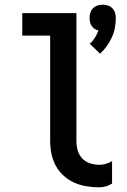

<svg xmlns="http://www.w3.org/2000/svg" viewBox="-20 -791 540 819"><path d="M407 -562 363 -604Q376 -616 385 -630.5Q394 -645 400 -661Q391 -663 383.5 -668Q376 -673 371 -680.5Q366 -688 364 -697Q362 -706 362 -715Q362 -726 365.5 -737Q369 -748 377 -756Q385 -764 396 -767.5Q407 -771 418 -771Q429 -771 440 -767.5Q451 -764 459 -756Q467 -748 470.5 -737Q474 -726 474 -715Q474 -693 470 -672Q466 -651 457 -631.5Q448 -612 435.5 -594.5Q423 -577 407 -562ZM403 8Q376 8 348.5 3.5Q321 -1 296.5 -12Q272 -23 251.5 -41.5Q231 -60 218 -84Q205 -108 199.5 -135Q194 -162 194 -189V-639H75V-735H306V-189Q306 -169 311.5 -149.5Q317 -130 330.5 -115.5Q344 -101 363.5 -94.5Q383 -88 403 -88Q417 -88 431.5 -92Q446 -96 458 -104V-8Q446 0 431.5 4Q417 8 403 8Z"/></svg>

Font: Moesevka
Style: Bold
Weight: 700
Monospace: yes
Designer: Belleve Invis
Foundry: Belleve Invis
Version: Version 32.5.0; ttfautohint (v1.8.4)